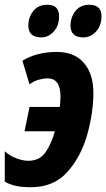

<svg xmlns="http://www.w3.org/2000/svg" viewBox="-33 -776 446 806"><path d="M215 -708Q215 -756 166 -756Q127 -756 106.5 -729.5Q86 -703 86 -669Q86 -619 140 -619Q170 -619 192.5 -643.5Q215 -668 215 -708ZM393 -708Q393 -756 342 -756Q304 -756 283.5 -729.5Q263 -703 263 -669Q263 -619 317 -619Q347 -619 370 -643.5Q393 -668 393 -708ZM359 -386Q359 -466 319 -512Q279 -558 206 -558Q121 -558 61 -521L91 -422Q110 -436 130 -441.5Q150 -447 167 -447Q221 -447 221 -370Q221 -361 220 -348.5Q219 -336 218 -327H91L70 -225H197Q185 -178 160 -139.5Q135 -101 86 -101Q64 -101 36.5 -111Q9 -121 -13 -141V-14Q23 10 96 10Q193 10 250.5 -55Q308 -120 333.5 -212Q359 -304 359 -386Z"/></svg>

Font: Noto Sans UI Condensed ExtraBold
Style: Italic
Weight: 800
Width: 3
Designer: Monotype Design Team
Foundry: Monotype Imaging Inc.
Version: 1.001